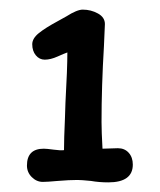

<svg xmlns="http://www.w3.org/2000/svg" viewBox="-20 -663 333 399"><path d="M256 -321Q256 -284 205 -284Q186 -284 169 -287Q149 -289 141 -289Q124 -289 100 -287Q78 -285 69 -285Q56 -285 46 -295Q36 -305 36 -319Q36 -354 71 -354Q77 -354 91.5 -352Q106 -350 113 -351Q113 -374 115 -418L116 -449Q120 -521 120 -554Q114 -552 99.5 -545.5Q85 -539 73 -539Q62 -539 54.5 -548Q47 -557 47 -571Q47 -583 60.5 -594Q74 -605 100 -619L118 -629Q140 -643 152 -643Q169 -643 183.5 -635Q198 -627 198 -613L196 -567Q191 -484 191 -409Q191 -390 193 -354L225 -355Q239 -355 247.5 -345.5Q256 -336 256 -321Z"/></svg>

Font: Itim
Style: Regular
Weight: 400
Designer: Suppakit Chalermlarp
Version: Version 1.002g